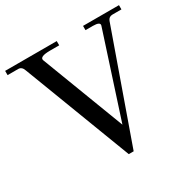

<svg xmlns="http://www.w3.org/2000/svg" viewBox="-196 -854 1013 1018"><g transform="rotate(-30 310.5 -345.0)"><path d="M309 10 58 -648Q49 -674 27 -674H-38V-700H278V-674H223Q156 -674 165 -648L358 -142L524 -653Q530 -674 484 -674H439V-700H659V-674H604Q582 -674 574 -653L339 10Z"/></g></svg>

Font: Bentinck
Style: Regular
Weight: 400
Designer: Jörg Drees
Foundry: Jörg Drees
Version: Version 1.000; ttfautohint (v1.8.4.7-5d5b)